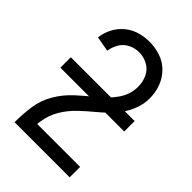

<svg xmlns="http://www.w3.org/2000/svg" viewBox="-218 -839 936 936"><g transform="rotate(45 250.0 -371.5)"><path d="M60 0V-1Q60 -56 67.5 -110Q75 -164 103 -212Q131 -260 171.5 -297.5Q212 -335 255 -368.5Q298 -402 331 -448Q364 -494 364 -549Q364 -581 350.5 -610.5Q337 -640 308.5 -655.5Q280 -671 248 -671Q220 -671 193.5 -658Q167 -645 152 -619.5Q137 -594 133 -566L55 -580Q59 -615 75.5 -646.5Q92 -678 119 -700.5Q146 -723 179.5 -733Q213 -743 248 -743Q287 -743 324.5 -730.5Q362 -718 389.5 -690Q417 -662 430.5 -625Q444 -588 444 -549Q444 -503 424.5 -459Q405 -415 373.5 -380.5Q342 -346 306 -316.5Q270 -287 236 -254.5Q202 -222 178 -181.5Q154 -141 147 -94Q145 -83 144 -72H440V0ZM30 -346V-418H470V-346Z"/></g></svg>

Font: Iosevka SS08
Style: Regular
Weight: 400
Monospace: yes
Designer: Belleve Invis
Foundry: Belleve Invis
Version: 2.1.0; ttfautohint (v1.8.2)